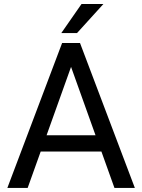

<svg xmlns="http://www.w3.org/2000/svg" viewBox="-20 -922 697 942"><path d="M115.7 0H16.1L284.7 -710.9H372.6L641.6 0H541.5L477.5 -178.7H179.7ZM328.6 -593.8 208.5 -258.3H448.7ZM280.8 -759.8 379.9 -902.3H487.3L357.9 -759.8Z"/></svg>

Font: Bert Sans Medium
Style: Regular
Weight: 500
Designer: Christian Robertson, Adam Twardoch, & Cristiano Sobral
Foundry: Google
Version: Version 12.135;January 10, 2020;FontCreator 12.0.0.2547 64-b